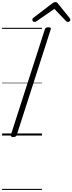

<svg xmlns="http://www.w3.org/2000/svg" viewBox="-20 -1296 693 1836"><path d="M107 14Q93 14 87 9.5Q81 5 84 -6L409 -1016Q413 -1026 420 -1030.5Q427 -1035 443 -1035Q457 -1035 463 -1030.5Q469 -1026 465 -1015L140 -5Q137 5 130 9.5Q123 14 107 14ZM310 -1086Q301 -1086 295 -1093Q289 -1100 289 -1107Q289 -1113 291 -1116.5Q293 -1120 297 -1124L479 -1263Q489 -1271 495.5 -1273.5Q502 -1276 510 -1276Q517 -1276 523 -1273Q529 -1270 534 -1262L647 -1122Q650 -1118 651.5 -1114Q653 -1110 653 -1106Q653 -1097 644.5 -1091.5Q636 -1086 629 -1086Q623 -1086 618.5 -1088.5Q614 -1091 610 -1096L500 -1211L332 -1095Q325 -1090 320 -1088Q315 -1086 310 -1086ZM0 510H381V520H0ZM0 -20H381V0H0ZM0 -505H381V-500H0ZM0 -1030H381V-1020H0Z"/></svg>

Font: Playwrite CO Guides
Style: Regular
Weight: 400
Designer: Veronika Burian, José Scaglione
Foundry: TypeTogether
Version: Version 1.003